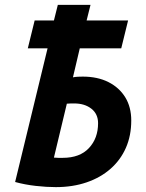

<svg xmlns="http://www.w3.org/2000/svg" viewBox="-20 -758 600 787"><path d="M209 9Q171 9 126.5 4Q82 -1 42 -12L175 -560H94L122 -674H201L217 -738H351L335 -674H505L477 -560H307L279 -441Q288 -443 300 -443.5Q312 -444 319 -444Q380 -444 424.5 -421.5Q469 -399 493.5 -359Q518 -319 518 -264Q518 -202 496 -152Q474 -102 433 -66Q392 -30 335 -10.5Q278 9 209 9ZM237 -111Q307 -111 344.5 -151Q382 -191 382 -253Q382 -291 354.5 -312.5Q327 -334 284 -334Q280 -334 272 -334Q264 -334 254 -333L201 -112Q208 -111 219 -111Q230 -111 237 -111Z"/></svg>

Font: Ubuntu Sans Mono
Style: Bold Italic
Weight: 700
Italic angle: -13.5°
Monospace: yes
Designer: Dalton Maag Ltd
Foundry: Dalton Maag Ltd
Version: Version 1.006